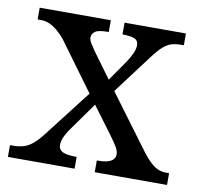

<svg xmlns="http://www.w3.org/2000/svg" viewBox="-65 -605 709 675"><g transform="rotate(10 289.0 -268.0)"><path d="M5 0V-42H14Q38 -42 55 -47.5Q72 -53 88 -67Q104 -81 123 -106L249 -269L123 -441Q109 -458 94.5 -470Q80 -482 66 -488Q52 -494 37 -494H24V-536H278V-494H275Q241 -494 229.5 -485.5Q218 -477 218 -465Q218 -455 224 -445Q230 -435 241 -419L307 -329L359 -404Q370 -421 377 -436.5Q384 -452 384 -465Q384 -483 368.5 -488.5Q353 -494 330 -494H327V-536H546V-494H537Q518 -494 502.5 -489.5Q487 -485 471.5 -471Q456 -457 436 -430L333 -293L480 -95Q495 -76 508.5 -64Q522 -52 535 -47Q548 -42 560 -42H573V0H315V-42H320Q350 -42 365 -50.5Q380 -59 380 -75Q380 -86 372.5 -99.5Q365 -113 342 -144L275 -234L205 -136Q196 -124 187 -106.5Q178 -89 178 -73Q178 -57 192.5 -49.5Q207 -42 240 -42H243V0Z"/></g></svg>

Font: Noto Serif Georgian
Style: Regular
Weight: 400
Designer: Monotype Design Team, Akaki Razmadze
Foundry: Google LLC
Version: Version 2.002